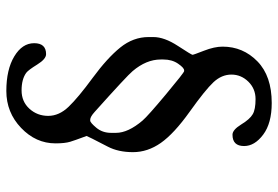

<svg xmlns="http://www.w3.org/2000/svg" viewBox="-154 -576 865 597"><g transform="rotate(90 278.5 -277.5)"><path d="M393.1 -190.4V-205.6Q393.1 -243.2 355 -288.1Q340.8 -304.7 273.2 -361.1Q205.6 -417.5 201.2 -417.5H198.7Q190.9 -417.5 178 -398.7Q165 -379.9 165 -353V-344.7Q165 -299.8 201.2 -257.3Q214.8 -240.7 328.1 -139.2Q343.3 -125.5 352.1 -125.5H355Q361.3 -125.5 377.2 -144.5Q393.1 -163.6 393.1 -190.4ZM436 -180.2Q402.8 -116.2 402.8 -114.3L407.2 -102.1Q415.5 -80.1 420.7 -63.5Q425.8 -46.9 425.8 -17.6Q425.8 43.5 377.7 89.4Q329.6 135.3 262.9 135.3Q196.3 135.3 155.3 110.6Q114.3 85.9 114.3 48.8Q114.3 11.7 148.4 11.7Q163.6 11.7 180.7 39.3Q197.8 66.9 206.1 73.2Q226.1 87.9 261 87.9Q295.9 87.9 318.1 63.5Q340.3 39.1 340.3 5.1Q340.3 -28.8 312 -58.3Q283.7 -87.9 221.9 -133.3Q160.2 -178.7 127.7 -219Q95.2 -259.3 95.2 -307.1V-321.8Q95.2 -356 122.8 -398.2Q150.4 -440.4 150.4 -443.6Q150.4 -446.8 137.7 -479.2Q125 -511.7 125 -537.1Q125 -600.6 170.7 -645.3Q216.3 -689.9 300.3 -689.9Q363.3 -689.9 398.7 -663.3Q434.1 -636.7 434.1 -604Q434.1 -567.9 398.9 -567.9Q383.8 -567.9 367.2 -594.7Q350.6 -622.1 335 -630.9Q320.3 -639.6 288.1 -639.6Q255.9 -639.6 233.9 -617.2Q211.9 -594.7 211.9 -564.5Q211.9 -534.2 235.6 -508.8Q259.3 -483.4 327.4 -434.8Q395.5 -386.2 424.3 -345.2Q453.1 -304.2 453.1 -258.5Q453.1 -212.9 436 -180.2Z"/></g></svg>

Font: Averia Serif
Style: Regular
Weight: 500
Version: Version 1.0